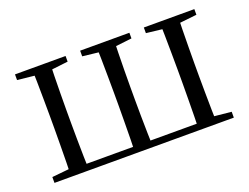

<svg xmlns="http://www.w3.org/2000/svg" viewBox="-86 -687 1111 858"><g transform="rotate(-20 470.0 -258.0)"><path d="M123.1 0Q124.3 -24.4 124.8 -65.3Q125.3 -106.3 125.8 -150.3Q126.3 -194.3 126.3 -228.5V-288.3Q126.3 -321.7 125.8 -365.7Q125.3 -409.7 124.8 -450.7Q124.3 -491.8 123.1 -516H208.4Q207.4 -491.8 206.5 -450.7Q205.7 -409.7 205.2 -365.7Q204.7 -321.7 204.7 -288.3V-228.5Q204.7 -194.3 205.2 -150.3Q205.7 -106.3 206.5 -65.3Q207.4 -24.4 208.4 0ZM427.8 0Q429 -24.4 429.5 -65.3Q430 -106.3 430.5 -150.3Q431 -194.3 431 -228.5V-288.3Q431 -321.7 430.5 -365.7Q430 -409.7 429.5 -450.7Q429 -491.8 427.8 -516H512.3Q511.3 -491.8 510.4 -450.7Q509.5 -409.7 509 -365.7Q508.5 -321.7 508.5 -288.3V-228.5Q508.5 -194.3 509 -150.3Q509.5 -106.3 510.4 -65.3Q511.3 -24.4 512.3 0ZM730.7 0Q731.7 -24.4 732.2 -65.3Q732.7 -106.3 733.2 -150.3Q733.7 -194.3 733.7 -228.5V-288.3Q733.7 -321.7 733.2 -365.7Q732.7 -409.7 732.2 -450.7Q731.7 -491.8 730.7 -516H816.9Q815.9 -491.8 815.2 -450.7Q814.6 -409.7 814.1 -365.7Q813.6 -321.7 813.6 -288.3V-228.5Q813.6 -194.3 814.1 -150.3Q814.6 -106.3 815.2 -65.3Q815.9 -24.4 816.9 0ZM43.5 -489.1V-516H284V-489.1L183.5 -477.4H153.5ZM353.3 -489.1V-516H587.5V-489.1L486.1 -477.4H457.2ZM656.2 -489.1V-516H896.4V-489.1L789 -477.4H758.5ZM43.5 0V-27.8L151.7 -38.6H166.8V0ZM772.4 0V-38.6H789L896.4 -27.8V0ZM166.8 0V-31.1H772.4V0Z"/></g></svg>

Font: Noto Serif HK ExtraLight
Style: Regular
Weight: 200
Designer: Ryoko NISHIZUKA 西塚涼子 (kana & ideographs); Frank Grießhammer (Latin, Greek & Cyrillic); Wenlong ZHANG 张文龙 (bopomofo); San
Foundry: Adobe
Version: Version 2.002-H1;hotconv 1.1.0;makeotfexe 2.6.0